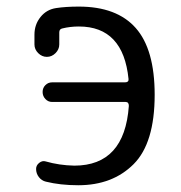

<svg xmlns="http://www.w3.org/2000/svg" viewBox="-20 -547 540 574"><path d="M83 -414.1V-443.4Q83 -473.6 101.1 -496.1Q119.1 -518.6 147.9 -522.9Q176.8 -527.3 215.8 -527.3Q329.1 -527.3 385.7 -463.4Q442.4 -399.4 442.4 -263.7Q442.4 -119.1 379.4 -56.2Q316.4 6.8 213.9 6.8Q160.2 6.8 117.2 -3.9Q104.5 -6.8 96.2 -17.6Q87.9 -28.3 87.9 -42Q87.9 -52.7 97.2 -60.1Q106.4 -67.4 116.2 -64.5Q157.2 -52.7 202.1 -51.8Q352.5 -51.8 365.2 -230.5Q365.2 -242.2 355.5 -242.2H135.7Q124 -242.2 115.7 -251Q107.4 -259.8 107.4 -272Q107.4 -284.2 115.7 -292.5Q124 -300.8 135.7 -300.8H353.5Q365.2 -300.8 364.3 -310.5Q348.6 -467.8 215.8 -467.8Q189.5 -467.8 166 -461.9Q157.2 -460 157.2 -450.2V-414.1Q157.2 -399.4 146 -388.2Q134.8 -377 120.1 -377Q105.5 -377 94.2 -388.2Q83 -399.4 83 -414.1Z"/></svg>

Font: Rounded-X Mgen+ 1mn regular
Style: Regular
Weight: 400
Designer: [Source Han Sans]
Ryoko NISHIZUKA  (kana & ideographs); Paul D. Hunt (Latin, Greek & Cyrillic); Wenlong ZHANG  (bopomofo
Version: Version 1.059.20150602